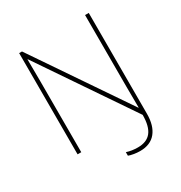

<svg xmlns="http://www.w3.org/2000/svg" viewBox="-203 -856 1103 1173"><g transform="rotate(-30 349.0 -270.0)"><path d="M365 161V136Q401 148 444 148Q507 148 537.5 109.5Q568 71 568 -10L130 -655H128Q129 -597 129 -502V0H103V-714H123L567 -61H569Q568 -111 568 -211V-714H594V-3Q594 81 556 127.5Q518 174 445 174Q423 174 400 170Q377 166 365 161Z"/></g></svg>

Font: Noto Sans UI Thin
Style: Regular
Weight: 250
Designer: Monotype Design Team
Foundry: Monotype Imaging Inc.
Version: Version 1.001